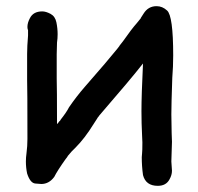

<svg xmlns="http://www.w3.org/2000/svg" viewBox="-20 -593 644 623"><path d="M492 10Q453 10 444 -25Q440 -54 440 -83Q440 -88 441 -95.5Q442 -103 442 -131L441 -154Q439 -193 439 -232Q439 -284 444 -387Q405 -337 302 -218L300 -215Q297 -212 295 -208L284 -191Q255 -144 225 -114Q212 -102 200 -87Q200 -86 199 -85Q198 -84 197 -82Q196 -80 193 -77Q166 -39 156 -19Q139 4 114 4Q111 4 94.5 2.5Q78 1 68 -30Q64 -49 64 -69Q64 -82 66 -96Q69 -119 69 -142Q69 -309 68 -334V-418Q68 -442 71 -478V-495L70 -498Q69 -501 69 -506Q69 -519 77 -534Q88 -556 117 -556Q129 -556 144 -548Q159 -540 163 -520.5Q167 -501 167 -482Q167 -468 165 -455L164 -417V-338Q165 -308 165 -191L167 -192L173 -200Q174 -200 174.5 -201Q175 -202 176 -203Q177 -204 177 -205Q196 -229 204 -245Q228 -280 255 -311Q332 -399 360 -434Q362 -437 365 -440.5Q368 -444 368 -445L379 -459Q407 -499 424 -518L437 -534V-535L446 -549Q461 -573 488 -573Q507 -573 522 -559Q542 -542 542 -413Q542 -377 539 -340Q536 -253 536 -222L537 -161L538 -133L536 -69L538 -39Q538 -25 530 -11Q519 10 492 10Z"/></svg>

Font: Bad Comic
Style: Regular
Weight: 400
Designer: GGBotNet
Foundry: f0n7
Version: 0.9